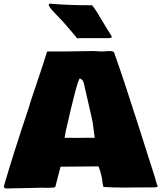

<svg xmlns="http://www.w3.org/2000/svg" viewBox="-39 -1019 887 1056"><path d="M828.6 5.4Q828.1 11.7 801.8 11.7H756.8L726.6 12.2H696.8L649.4 12.7Q578.6 12.7 531.7 9.3Q530.3 8.8 528.3 3.4L525.9 -6.8Q521.5 -57.1 502.9 -104L293.9 -102.1Q292 -93.8 281.2 -52.7Q270.5 -11.7 265.1 9.3Q260.3 14.2 218.8 14.2L206.5 13.7H178.2L51.3 16.6H36.6L22.9 17.1H-11.2Q-14.6 13.7 -18.6 8.3Q30.3 -160.6 113.8 -410.6L125 -445.3H124.5L137.7 -485.8Q144 -505.4 174.1 -594.2Q204.1 -683.1 211.7 -709Q219.2 -734.9 220.7 -735.8H301.8L475.1 -738.3L522 -735.8L560.5 -738.3Q589.8 -738.3 589.8 -726.6Q638.7 -590.3 720.2 -334.5Q801.8 -78.6 812 -46.9L818.8 -22.5Q822.3 -9.3 828.6 5.4ZM345.2 -261.2 365.2 -260.7 481.9 -261.2Q474.6 -319.3 470.7 -346.7L452.1 -430.2Q422.9 -559.6 421.9 -562Q420.9 -564.5 420.2 -566.7Q419.4 -568.8 418.9 -569.6Q418.5 -570.3 417.7 -572.3Q417 -574.2 416.3 -575Q415.5 -575.7 414.6 -577.1Q411.1 -583 400.4 -587.4Q387.2 -584.5 321.8 -293.5L316.4 -261.2ZM390.6 -809.1 386.2 -807.1Q385.3 -808.1 368.7 -828.6V-828.1L353.5 -846.7Q310.1 -898.9 269.5 -939.7Q229 -980.5 229 -992.7Q229 -995.1 233.4 -999Q333.5 -990.2 448.2 -990.2H462.9L465.8 -990.7Q476.6 -982.9 516.4 -915.8Q556.2 -848.6 565.9 -834.7Q575.7 -820.8 575.7 -814.9Q575.7 -809.1 545.9 -809.1Z"/></svg>

Font: Bowlby One
Style: Regular
Weight: 400
Designer: vernon adams
Foundry: vernon adams
Version: Version 1.000